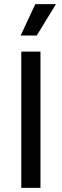

<svg xmlns="http://www.w3.org/2000/svg" viewBox="-20 -910 299 930"><path d="M83 0V-660H176V0ZM158 -738H80L151 -890H251Z"/></svg>

Font: Bricolage Grotesque 48pt Condensed ExtraBold
Style: Regular
Weight: 400
Version: Version 1.000;gftools[0.9.30]